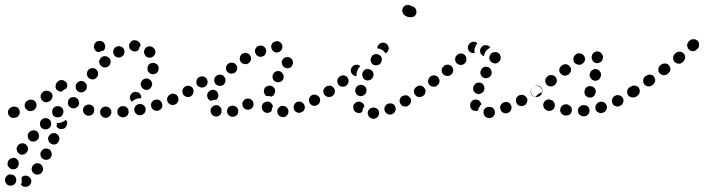

<svg xmlns="http://www.w3.org/2000/svg" viewBox="-38 -443 2820 769"><path d="M48 292Q47 294 46 296Q48 300 52 302Q56 305 60 305Q64 306 69 305Q73 304 77 302Q85 296 87 287Q89 278 83 270Q78 263 69 261Q60 259 52 264V265Q51 265 50 266Q49 267 48 267Q49 271 49 274Q50 283 48 292ZM20 262Q18 259 14 257Q13 257 11 257Q6 257 1 255Q0 256 -2 256Q-4 257 -5 257Q-9 259 -12 263Q-15 266 -17 270Q-18 275 -18 279Q-18 283 -16 287Q-16 288 -15 289Q-11 297 -2 300Q7 302 15 298Q19 296 22 293Q25 289 26 285Q28 281 27 276Q27 272 25 268Q25 268 25 268Q23 264 20 262ZM89 237Q91 247 98 252Q106 258 115 256Q124 255 130 247Q136 239 134 230Q133 221 125 215Q118 210 108 211Q99 213 94 220L93 221Q88 228 89 237ZM36 204Q33 196 25 191Q16 187 8 191Q-1 194 -5 202L-6 203Q-7 207 -8 211Q-8 216 -7 220Q-5 224 -2 227Q1 231 5 233Q13 237 22 234Q31 231 35 222Q39 213 36 204ZM125 182Q128 191 137 195Q145 199 154 196Q163 193 167 185V184Q171 176 168 167Q165 158 157 154Q148 150 139 153Q131 156 127 164L126 165Q122 173 125 182ZM74 150Q72 141 65 135Q57 130 48 131Q39 133 33 140V141Q27 148 29 157Q30 166 38 172Q41 175 45 176Q50 177 54 176Q59 176 63 173Q66 171 69 167Q75 160 74 150ZM156 120Q159 129 167 133Q175 137 184 135Q193 132 197 123Q202 114 199 106Q196 97 187 92Q183 90 179 90Q175 90 170 91Q166 93 163 96Q159 99 157 103Q153 111 156 120ZM118 101Q118 91 112 85Q105 78 95 79Q86 79 80 86H79Q73 93 73 102Q73 111 80 118Q83 121 87 123Q91 124 96 124Q100 124 105 122Q109 120 112 117Q119 110 118 101ZM167 53Q167 43 161 37Q154 30 145 30Q136 30 129 36L128 37Q122 43 122 53Q122 62 128 69Q135 75 144 75Q153 76 160 69Q167 62 167 53ZM188 63Q190 66 192 68Q195 70 198 72Q202 74 206 74Q211 74 215 73Q219 72 223 69Q226 66 228 62V61Q231 55 231 48Q230 42 225 36V37Q219 43 211 46Q202 50 193 50Q191 50 189 50Q190 51 190 53Q190 58 188 63ZM39 16Q43 8 40 -1Q39 -5 36 -9Q33 -12 29 -14Q25 -16 20 -16Q16 -17 12 -15L9 -14Q0 -11 -4 -3Q-8 5 -5 14Q-2 23 6 27Q14 31 23 28H26Q34 25 39 16ZM401 22Q408 16 408 7Q408 2 407 -2Q405 -6 402 -9Q399 -13 395 -14Q391 -16 387 -16H386Q377 -17 370 -10Q363 -4 363 5Q363 10 364 14Q366 18 369 21Q372 25 376 27Q380 28 384 29H385Q394 29 401 22ZM214 13Q216 9 216 4Q216 0 215 -4Q213 -8 210 -11Q203 -18 194 -18Q184 -18 178 -12L177 -11Q174 -8 172 -4Q171 0 171 5Q171 9 172 13Q174 18 177 21Q180 24 185 26Q189 27 193 27Q198 27 202 26Q206 24 209 21L210 20Q213 17 214 13ZM472 19Q478 12 477 3Q477 -2 475 -6Q473 -10 469 -13Q466 -16 462 -17Q458 -18 453 -18H452Q443 -17 437 -10Q431 -3 432 6Q432 11 434 15Q436 19 439 21Q443 24 447 26Q451 27 456 27Q466 26 472 19ZM321 20Q326 20 329 17Q333 15 336 11Q338 8 339 3Q341 -6 337 -14Q332 -22 322 -24Q317 -25 313 -24Q309 -23 305 -21Q301 -18 298 -15Q296 -11 295 -7Q293 2 298 10Q303 18 312 20H313Q317 21 321 20ZM536 14Q539 12 542 8Q544 4 545 0Q546 -5 545 -9Q543 -18 535 -23Q528 -28 519 -26H518Q513 -25 510 -23Q506 -20 504 -17Q501 -13 500 -9Q499 -4 500 0Q502 9 510 15Q518 20 527 18H528Q532 17 536 14ZM107 -14Q110 -23 106 -32Q104 -36 101 -39Q98 -41 93 -43Q89 -44 85 -44Q80 -44 76 -42L74 -41Q65 -37 62 -28Q59 -19 63 -11Q65 -7 69 -4Q72 -1 76 1Q81 2 85 2Q89 2 93 0L96 -1Q104 -6 107 -14ZM610 -11Q614 -20 611 -28Q610 -33 607 -36Q604 -40 600 -42Q596 -44 592 -44Q587 -45 583 -43H582Q573 -40 569 -32Q565 -24 568 -15Q569 -11 572 -7Q575 -4 579 -2Q582 0 587 1Q591 1 596 0Q605 -3 610 -11ZM264 -10Q260 -9 255 -9Q251 -9 247 -11Q243 -13 240 -16L239 -17Q236 -20 235 -24Q233 -29 234 -33Q234 -38 236 -42Q238 -46 241 -49Q248 -55 257 -54Q266 -54 273 -47Q277 -42 278 -36Q280 -30 278 -24Q276 -22 275 -19Q274 -18 274 -17Q273 -16 272 -15Q268 -12 264 -10ZM670 -29Q674 -33 675 -37Q677 -41 677 -45Q677 -50 675 -54Q672 -63 663 -66Q654 -70 646 -66H645Q641 -64 638 -61Q635 -58 633 -53Q631 -49 631 -45Q631 -40 633 -36Q637 -28 645 -24Q654 -21 663 -24V-25Q667 -26 670 -29ZM172 -53Q174 -62 169 -70Q166 -73 162 -76Q159 -79 154 -79Q150 -80 146 -80Q141 -79 137 -77L135 -75Q131 -73 129 -69Q126 -65 125 -61Q124 -57 125 -52Q126 -48 128 -44Q131 -40 134 -38Q138 -35 142 -34Q147 -33 151 -34Q156 -35 159 -37L162 -39Q169 -44 172 -53ZM484 -44Q482 -48 482 -52Q482 -57 484 -61Q486 -65 489 -68V-69Q496 -75 505 -75Q515 -75 521 -69Q525 -65 527 -60Q528 -55 527 -49Q521 -50 514 -49L513 -48Q505 -47 498 -42Q493 -39 490 -35Q490 -36 489 -36Q489 -36 489 -36Q486 -40 484 -44ZM734 -65Q736 -69 737 -73Q738 -77 737 -82Q736 -86 733 -90Q728 -98 719 -99Q710 -101 702 -95Q698 -93 696 -89Q693 -85 693 -81Q692 -76 693 -72Q694 -68 696 -64Q702 -56 711 -55Q720 -53 728 -58V-59Q732 -61 734 -65ZM309 -89Q310 -93 310 -98Q310 -102 308 -106Q306 -110 302 -113Q295 -119 286 -119Q277 -118 271 -111L270 -110Q267 -107 266 -103Q264 -98 265 -94Q265 -90 267 -86Q269 -82 272 -79Q280 -72 289 -73Q298 -74 304 -81H305Q308 -85 309 -89ZM185 -101Q186 -110 193 -116L195 -118Q199 -120 203 -122Q207 -123 212 -122Q216 -122 220 -119Q224 -117 227 -114Q230 -110 231 -105Q232 -100 231 -96Q230 -94 229 -92V-91Q228 -89 227 -88Q225 -87 222 -86Q215 -82 209 -76Q203 -75 198 -78Q193 -80 189 -84Q183 -92 185 -101ZM526 -110Q525 -106 526 -101Q527 -97 530 -93Q532 -89 536 -87Q543 -82 553 -83Q562 -85 567 -93V-94Q570 -97 571 -102Q572 -106 571 -110Q570 -115 567 -119Q565 -122 561 -125Q553 -130 544 -128Q535 -126 530 -119V-118Q527 -114 526 -110ZM354 -140Q355 -144 355 -149Q355 -153 353 -157Q351 -161 348 -164Q341 -171 332 -170Q323 -170 316 -163Q313 -160 311 -155Q310 -151 310 -147Q310 -142 312 -138Q314 -134 317 -131Q324 -125 333 -125Q342 -125 349 -132V-133Q352 -136 354 -140ZM553 -162Q552 -166 553 -171V-172Q554 -181 561 -187Q569 -192 578 -191Q582 -191 586 -188Q590 -186 593 -183Q596 -179 597 -175Q598 -170 597 -166V-165Q596 -156 589 -150Q581 -145 572 -146Q571 -146 570 -146Q569 -146 568 -147Q566 -148 565 -148Q562 -149 561 -151Q559 -152 557 -154Q554 -158 553 -162ZM405 -194Q406 -203 400 -210Q393 -217 384 -218Q375 -219 368 -213L367 -212Q360 -206 359 -197Q359 -188 365 -181Q368 -177 372 -175Q376 -173 380 -173Q384 -172 389 -174Q393 -175 396 -178H397Q404 -184 405 -194ZM543 -222Q538 -230 539 -239Q541 -248 549 -254Q557 -259 566 -257Q575 -255 580 -247H581Q586 -239 584 -230Q582 -221 574 -216Q573 -215 572 -214Q572 -214 571 -214Q567 -213 564 -212Q563 -212 562 -212Q556 -212 551 -214Q546 -217 543 -222ZM460 -230Q462 -239 458 -247Q453 -255 444 -257Q435 -260 427 -255H426Q418 -250 416 -241Q414 -232 418 -224Q423 -216 432 -213Q441 -211 449 -216Q458 -221 460 -230ZM339 -250Q336 -258 341 -267Q345 -276 354 -278Q363 -281 371 -277Q380 -273 382 -264Q385 -255 381 -247V-246Q380 -244 379 -243Q378 -241 376 -240Q372 -240 368 -238Q363 -237 359 -234Q357 -234 355 -235Q352 -235 350 -236Q342 -241 339 -250ZM505 -237H504Q495 -236 488 -242Q480 -247 479 -257Q478 -266 484 -273Q489 -281 499 -282Q504 -282 508 -281Q512 -280 516 -277Q519 -275 522 -271Q524 -267 525 -262Q525 -262 525 -262Q525 -261 525 -261Q525 -261 525 -261Q519 -253 517 -244Q517 -243 517 -243Q515 -241 512 -239Q508 -238 505 -237Z M1113 17Q1107 25 1098 26Q1093 26 1089 25Q1085 24 1081 21Q1078 19 1075 15Q1073 11 1073 6Q1071 -3 1077 -10Q1083 -18 1092 -19Q1097 -19 1101 -18Q1105 -17 1109 -14Q1111 -12 1113 -9Q1115 -7 1116 -4Q1117 -2 1117 -1Q1117 0 1117 0Q1117 0 1117 1Q1118 10 1113 17ZM900 24Q904 23 908 20Q911 18 914 14Q916 10 916 5Q917 1 916 -3Q916 -4 916 -4Q915 -4 915 -5Q914 -7 913 -9Q909 -16 902 -18Q895 -21 888 -19Q879 -17 874 -9Q870 -1 872 8Q873 13 876 16Q879 20 883 22Q887 24 891 25Q896 25 900 24ZM834 23Q825 25 817 21Q809 16 806 7Q804 -2 808 -10Q813 -18 822 -21Q831 -23 839 -19Q843 -16 845 -13Q848 -9 849 -5Q849 -5 849 -5Q850 -5 850 -5Q849 -4 849 -3Q849 3 849 8Q849 9 848 10Q848 11 847 12Q843 20 834 23ZM1029 9Q1020 7 1014 -1Q1012 -4 1011 -9Q1010 -13 1011 -18Q1011 -22 1014 -26Q1016 -30 1020 -32Q1028 -37 1037 -36Q1046 -34 1051 -26Q1053 -24 1054 -22Q1055 -20 1055 -17Q1053 -13 1051 -8Q1050 -3 1050 1Q1049 2 1048 3Q1047 4 1046 5Q1038 10 1029 9ZM1176 3Q1179 0 1181 -4Q1183 -9 1183 -13Q1183 -17 1181 -22Q1178 -30 1170 -34Q1161 -38 1152 -35Q1148 -33 1145 -30Q1142 -27 1140 -23Q1138 -19 1138 -14Q1138 -10 1139 -6Q1142 3 1151 7Q1159 11 1168 7Q1172 6 1176 3ZM967 -7Q971 -9 974 -13Q976 -17 977 -21Q978 -25 977 -30Q977 -34 974 -38Q974 -38 974 -39Q973 -39 973 -40Q973 -40 973 -40Q967 -47 959 -48Q950 -49 943 -45Q939 -42 937 -39Q934 -35 933 -31Q932 -26 933 -22Q934 -17 936 -14Q941 -6 950 -4Q959 -2 967 -7ZM1239 -27Q1242 -31 1243 -35Q1245 -39 1244 -44Q1244 -48 1242 -52Q1237 -60 1228 -63Q1220 -66 1211 -62Q1207 -59 1204 -56Q1202 -53 1200 -48Q1199 -44 1199 -40Q1200 -35 1202 -31Q1206 -23 1215 -20Q1224 -17 1232 -22Q1236 -24 1239 -27ZM792 -56Q791 -61 792 -65Q794 -74 802 -79Q810 -85 819 -83Q828 -81 833 -73Q838 -65 836 -56Q835 -52 833 -49Q832 -46 829 -44Q822 -44 815 -42Q811 -41 807 -39Q803 -40 800 -43Q797 -45 795 -48Q793 -52 792 -56ZM1293 -58Q1296 -61 1299 -65Q1301 -68 1302 -73Q1303 -77 1302 -82Q1301 -86 1298 -90Q1293 -97 1283 -99Q1274 -100 1267 -95Q1259 -90 1257 -81Q1256 -71 1261 -64Q1264 -60 1268 -58Q1271 -55 1276 -55Q1280 -54 1285 -55Q1289 -56 1293 -58ZM734 -65Q736 -69 737 -73Q738 -78 737 -82Q736 -86 734 -90Q728 -98 719 -99Q710 -101 702 -95Q694 -90 693 -81Q691 -72 697 -64Q699 -60 703 -58Q707 -56 711 -55Q715 -54 720 -55Q724 -56 728 -59Q732 -61 734 -65ZM1019 -79Q1019 -84 1021 -87V-88Q1023 -92 1026 -95Q1030 -97 1034 -99Q1038 -100 1043 -100Q1047 -100 1051 -98Q1060 -94 1063 -85Q1066 -76 1061 -68V-67Q1059 -63 1056 -60Q1052 -57 1048 -56Q1044 -57 1041 -58Q1035 -59 1029 -58Q1026 -60 1024 -64Q1021 -67 1020 -70Q1018 -75 1019 -79ZM793 -110Q795 -119 790 -127Q788 -131 784 -133Q780 -136 776 -137Q772 -138 767 -137Q763 -136 759 -134Q751 -129 749 -119Q747 -110 752 -102Q757 -95 766 -93Q776 -91 783 -96Q791 -101 793 -110ZM820 -118Q819 -127 824 -135Q830 -142 839 -144Q848 -145 856 -140Q863 -134 865 -125Q866 -116 861 -108Q857 -102 850 -100Q843 -98 836 -100Q833 -101 830 -103Q830 -103 830 -103Q829 -103 829 -103Q822 -109 820 -118ZM1054 -131Q1056 -122 1063 -117Q1067 -115 1071 -114Q1076 -113 1080 -114Q1085 -115 1088 -117Q1092 -119 1094 -123H1095Q1097 -127 1098 -132Q1099 -136 1098 -140Q1097 -145 1094 -148Q1092 -152 1088 -155Q1080 -160 1071 -158Q1062 -156 1057 -148Q1052 -140 1054 -131ZM867 -172Q868 -181 875 -187Q882 -193 891 -192Q901 -192 907 -184Q913 -177 912 -168Q911 -159 904 -153Q897 -148 889 -148Q881 -148 875 -153Q874 -154 872 -155Q872 -155 872 -155Q872 -155 872 -156Q866 -163 867 -172ZM1091 -188Q1093 -179 1101 -173Q1104 -171 1109 -170Q1113 -169 1118 -170Q1122 -171 1126 -173Q1129 -176 1132 -180Q1134 -184 1135 -188Q1136 -192 1135 -197Q1134 -201 1132 -205Q1129 -209 1125 -211Q1118 -216 1108 -214Q1099 -212 1094 -204Q1089 -197 1091 -188ZM923 -214Q921 -205 925 -197Q930 -189 939 -187Q948 -184 956 -189Q960 -191 963 -195Q965 -198 967 -203Q968 -207 967 -212Q967 -216 964 -220Q960 -228 951 -230Q942 -233 934 -228H933Q925 -223 923 -214ZM985 -247Q981 -238 985 -230Q988 -221 997 -217Q1005 -214 1014 -217Q1023 -220 1026 -229Q1030 -237 1027 -246Q1023 -255 1015 -259Q1006 -262 997 -259Q989 -256 985 -247ZM1049 -262Q1050 -266 1053 -270Q1056 -273 1060 -275Q1064 -277 1068 -278H1069Q1078 -279 1085 -273Q1092 -267 1093 -258Q1094 -253 1092 -249Q1091 -245 1088 -241Q1085 -238 1082 -236Q1078 -234 1073 -233Q1065 -232 1059 -236Q1052 -241 1050 -248Q1049 -250 1049 -251Q1049 -252 1048 -252Q1048 -253 1048 -253Q1048 -258 1049 -262Z M1468 30Q1472 28 1475 25Q1478 21 1479 17Q1481 13 1480 8Q1480 -1 1473 -7Q1465 -13 1456 -12H1455Q1451 -12 1447 -10Q1443 -8 1440 -4Q1437 -1 1436 3Q1434 8 1435 12Q1436 21 1443 27Q1450 33 1459 33H1460Q1464 32 1468 30ZM1545 2Q1549 -7 1545 -15Q1544 -20 1541 -23Q1537 -26 1533 -28Q1529 -29 1525 -29Q1520 -29 1516 -28L1515 -27Q1507 -24 1503 -15Q1500 -7 1503 2Q1505 6 1508 9Q1511 13 1515 14Q1519 16 1524 16Q1528 16 1533 14Q1542 10 1545 2ZM1398 10Q1393 9 1389 7Q1385 5 1382 2Q1379 -2 1378 -6Q1378 -6 1378 -7Q1375 -16 1379 -24Q1384 -32 1393 -35Q1402 -38 1410 -33Q1418 -29 1421 -20Q1421 -20 1421 -20Q1421 -19 1421 -18Q1421 -18 1421 -17Q1417 -11 1414 -3Q1413 1 1413 5Q1411 6 1410 7Q1408 8 1406 9Q1402 10 1398 10ZM1608 -34Q1610 -43 1605 -51Q1602 -54 1599 -57Q1595 -60 1591 -61Q1587 -62 1582 -61Q1578 -60 1574 -58H1573Q1565 -53 1563 -44Q1561 -35 1566 -27Q1568 -23 1572 -20Q1575 -18 1580 -17Q1584 -16 1589 -16Q1593 -17 1597 -19V-20Q1605 -25 1608 -34ZM1665 -73Q1667 -82 1661 -90Q1659 -94 1655 -96Q1651 -98 1647 -99Q1642 -100 1638 -99Q1634 -98 1630 -95Q1622 -90 1620 -81Q1619 -71 1624 -64Q1627 -60 1630 -58Q1634 -55 1639 -54Q1643 -54 1647 -55Q1652 -56 1655 -58L1656 -59Q1664 -64 1665 -73ZM1300 -65Q1302 -69 1303 -73Q1304 -78 1303 -82Q1302 -87 1299 -90Q1297 -94 1293 -96Q1289 -99 1285 -100Q1280 -100 1276 -99Q1271 -98 1268 -96H1267Q1264 -93 1261 -89Q1259 -85 1258 -81Q1257 -77 1258 -72Q1259 -68 1261 -64Q1264 -61 1268 -58Q1272 -56 1276 -55Q1280 -54 1285 -55Q1289 -56 1293 -58V-59Q1297 -61 1300 -65ZM1387 -70Q1383 -79 1386 -88Q1389 -97 1398 -101Q1406 -105 1415 -102Q1419 -101 1422 -98Q1426 -95 1428 -91Q1430 -87 1430 -82Q1430 -78 1429 -74V-73Q1426 -66 1420 -62Q1414 -58 1407 -58Q1405 -58 1403 -58Q1402 -58 1402 -58Q1401 -59 1401 -59Q1400 -59 1400 -59Q1391 -62 1387 -70ZM1358 -116Q1359 -125 1354 -132Q1348 -140 1339 -141Q1330 -142 1322 -136Q1318 -133 1316 -129Q1314 -126 1313 -121Q1312 -117 1314 -112Q1315 -108 1317 -104Q1323 -97 1332 -96Q1342 -95 1349 -100L1350 -101Q1357 -107 1358 -116ZM1414 -137Q1416 -128 1425 -123Q1433 -119 1442 -122Q1451 -125 1455 -133V-134Q1460 -142 1457 -151Q1454 -160 1446 -164Q1437 -168 1428 -166Q1420 -163 1415 -154Q1411 -146 1414 -137ZM1405 -178Q1403 -180 1400 -182Q1396 -183 1393 -184Q1388 -184 1384 -183Q1380 -182 1376 -179V-178Q1368 -173 1367 -163Q1366 -154 1372 -147Q1375 -143 1379 -141Q1383 -139 1387 -138Q1388 -138 1389 -138Q1389 -138 1390 -138Q1390 -143 1390 -148Q1391 -156 1395 -164V-165Q1399 -172 1405 -178ZM1447 -198Q1449 -189 1457 -184Q1465 -180 1474 -182Q1483 -184 1488 -192V-193Q1493 -201 1491 -210Q1489 -219 1481 -223Q1473 -228 1464 -226Q1455 -224 1450 -216V-215Q1445 -207 1447 -198ZM1475 -259Q1477 -263 1481 -266V-267Q1485 -270 1489 -271Q1493 -273 1497 -272Q1502 -272 1506 -270Q1510 -268 1513 -265Q1519 -258 1519 -248Q1518 -239 1511 -233V-232Q1510 -232 1509 -231Q1508 -230 1506 -230Q1506 -230 1505 -231Q1500 -238 1493 -243Q1485 -247 1477 -249Q1475 -249 1473 -249Q1473 -249 1473 -250Q1473 -250 1473 -251Q1473 -255 1475 -259ZM1624 -411Q1630 -405 1630 -396Q1630 -387 1624 -380Q1617 -374 1608 -374Q1600 -374 1593 -376Q1586 -379 1580 -384Q1574 -391 1573 -400Q1573 -409 1579 -416Q1585 -423 1594 -423Q1603 -424 1610 -418Q1618 -418 1624 -411Z M1933 27Q1937 25 1940 21Q1942 18 1944 13Q1945 9 1944 4Q1943 -5 1936 -11Q1928 -16 1919 -15H1918Q1909 -14 1903 -7Q1897 1 1899 10Q1899 14 1901 18Q1903 22 1907 25Q1911 28 1915 29Q1919 30 1924 30H1925Q1929 29 1933 27ZM2004 4Q2007 1 2009 -3Q2011 -7 2011 -12Q2011 -16 2009 -20Q2006 -29 1998 -33Q1989 -36 1980 -33H1979Q1975 -31 1972 -28Q1969 -25 1967 -21Q1965 -17 1965 -12Q1965 -8 1967 -3Q1970 5 1979 9Q1987 13 1996 9H1997Q2001 7 2004 4ZM1853 -3Q1846 -9 1845 -19Q1845 -19 1845 -20Q1845 -24 1846 -29Q1847 -33 1850 -36Q1853 -40 1857 -42Q1861 -44 1865 -44Q1874 -45 1881 -40Q1888 -34 1890 -25Q1887 -23 1886 -20Q1880 -13 1877 -4Q1877 -2 1877 0Q1875 0 1873 1Q1872 1 1870 1Q1861 2 1853 -3ZM2073 -34Q2076 -43 2072 -51Q2069 -55 2066 -58Q2063 -61 2058 -62Q2054 -64 2050 -63Q2045 -63 2041 -61L2040 -60Q2032 -56 2029 -47Q2027 -38 2031 -30Q2033 -26 2036 -23Q2040 -20 2044 -19Q2048 -18 2053 -18Q2057 -18 2061 -21H2062Q2070 -25 2073 -34ZM2133 -73Q2135 -82 2129 -90Q2127 -94 2123 -96Q2119 -98 2115 -99Q2110 -100 2106 -99Q2102 -98 2098 -95H2097Q2090 -89 2088 -80Q2086 -71 2092 -63Q2094 -60 2098 -57Q2102 -55 2107 -54Q2111 -53 2115 -55Q2120 -56 2123 -58L2124 -59Q2132 -64 2133 -73ZM1663 -65Q1665 -69 1666 -74Q1667 -78 1666 -82Q1665 -87 1662 -90Q1660 -94 1656 -96Q1652 -99 1648 -100Q1643 -100 1639 -100Q1635 -99 1631 -96L1630 -95Q1623 -90 1621 -81Q1619 -72 1625 -64Q1627 -60 1631 -58Q1635 -56 1639 -55Q1643 -54 1648 -55Q1652 -56 1656 -59H1657Q1660 -62 1663 -65ZM1859 -79Q1863 -71 1872 -68Q1876 -66 1881 -66Q1885 -67 1889 -69Q1893 -71 1896 -74Q1899 -77 1901 -81V-82Q1903 -87 1902 -91Q1902 -95 1900 -100Q1898 -104 1895 -107Q1892 -110 1888 -111Q1879 -114 1870 -110Q1862 -106 1859 -97L1858 -96Q1855 -88 1859 -79ZM1719 -107Q1722 -111 1722 -116Q1723 -120 1722 -124Q1720 -129 1718 -132Q1712 -140 1703 -141Q1694 -142 1686 -137L1685 -136Q1682 -133 1680 -129Q1677 -125 1677 -121Q1676 -117 1677 -112Q1678 -108 1681 -104Q1687 -97 1696 -96Q1705 -94 1713 -100V-101Q1717 -103 1719 -107ZM1887 -146Q1889 -137 1898 -132Q1906 -128 1915 -131Q1924 -133 1928 -141L1929 -142Q1933 -150 1930 -159Q1928 -168 1920 -173Q1911 -177 1902 -175Q1894 -172 1889 -164V-163Q1884 -155 1887 -146ZM1777 -159Q1778 -168 1772 -176Q1766 -183 1757 -184Q1748 -185 1740 -179V-178Q1732 -173 1731 -163Q1730 -154 1736 -147Q1742 -140 1751 -139Q1761 -138 1768 -143L1769 -144Q1776 -150 1777 -159ZM1830 -204Q1831 -214 1825 -221Q1819 -228 1809 -229Q1800 -229 1793 -223L1792 -222Q1785 -216 1785 -207Q1784 -198 1790 -191Q1796 -184 1806 -183Q1815 -182 1822 -188L1823 -189Q1830 -195 1830 -204ZM1922 -216Q1922 -212 1922 -207Q1923 -203 1926 -199Q1928 -195 1932 -193Q1940 -188 1949 -189Q1958 -191 1963 -199L1964 -200Q1966 -203 1967 -208Q1968 -212 1967 -217Q1966 -221 1964 -225Q1961 -228 1958 -231Q1950 -236 1941 -234Q1932 -233 1926 -225V-224Q1923 -220 1922 -216ZM1920 -249Q1923 -252 1926 -253Q1924 -255 1922 -257Q1920 -258 1918 -260H1917Q1909 -264 1900 -261Q1891 -258 1887 -249Q1883 -241 1886 -232Q1889 -223 1898 -219H1899Q1899 -219 1899 -219Q1900 -219 1900 -218Q1900 -220 1901 -221Q1902 -230 1907 -237L1908 -238Q1913 -245 1920 -249ZM1836 -252Q1836 -262 1842 -268L1843 -269Q1849 -275 1858 -276Q1867 -276 1874 -270Q1870 -265 1867 -259Q1863 -251 1862 -243Q1862 -236 1863 -231Q1858 -229 1852 -231Q1846 -232 1842 -237Q1836 -243 1836 -252Z M2318 15Q2324 8 2323 -1Q2323 -6 2321 -10Q2319 -14 2316 -17Q2312 -20 2308 -21Q2304 -22 2299 -22H2298Q2288 -21 2282 -14Q2276 -7 2277 2Q2277 7 2279 11Q2281 15 2284 17Q2288 20 2292 22Q2296 23 2301 23H2303Q2312 22 2318 15ZM2236 19Q2240 18 2244 16Q2247 13 2249 9Q2252 5 2252 1Q2254 -8 2248 -16Q2242 -23 2233 -25H2231Q2222 -26 2215 -21Q2207 -15 2206 -6Q2205 -1 2206 3Q2208 7 2210 11Q2213 14 2217 17Q2221 19 2225 20H2227Q2231 20 2236 19ZM2385 4Q2388 1 2390 -3Q2393 -6 2393 -11Q2393 -15 2392 -20Q2389 -29 2381 -33Q2373 -37 2364 -35L2362 -34Q2358 -33 2355 -30Q2351 -27 2349 -23Q2347 -19 2347 -15Q2346 -10 2347 -6Q2350 3 2358 7Q2367 12 2375 9L2377 8Q2381 7 2385 4ZM2169 0Q2178 -3 2182 -11Q2186 -20 2183 -29Q2180 -37 2172 -42H2170Q2166 -44 2162 -45Q2157 -45 2153 -44Q2149 -42 2145 -39Q2142 -36 2140 -32Q2136 -24 2139 -15Q2142 -6 2150 -2L2152 -1Q2160 3 2169 0ZM2458 -33Q2461 -41 2457 -50Q2455 -54 2451 -57Q2448 -60 2444 -61Q2439 -62 2435 -62Q2431 -62 2427 -60L2425 -59Q2417 -55 2414 -46Q2411 -37 2415 -29Q2417 -25 2420 -22Q2423 -19 2428 -18Q2432 -16 2436 -16Q2441 -17 2445 -19L2447 -20Q2455 -24 2458 -33ZM2304 -67Q2307 -58 2316 -54Q2320 -52 2324 -52Q2329 -52 2333 -53Q2337 -55 2340 -58Q2344 -61 2345 -65L2346 -67Q2350 -75 2347 -84Q2344 -92 2335 -96Q2331 -98 2327 -98Q2322 -99 2318 -97Q2314 -96 2311 -93Q2307 -90 2305 -86V-84Q2301 -75 2304 -67ZM2520 -72Q2521 -81 2516 -89Q2511 -97 2501 -98Q2492 -100 2485 -94L2483 -93Q2480 -91 2477 -87Q2475 -83 2474 -79Q2473 -74 2474 -70Q2475 -66 2478 -62Q2480 -58 2484 -56Q2488 -54 2492 -53Q2497 -52 2501 -53Q2505 -54 2509 -57L2511 -58Q2518 -63 2520 -72ZM2089 -72Q2088 -77 2089 -81Q2090 -85 2092 -89Q2094 -93 2098 -95L2100 -96Q2107 -102 2116 -100Q2126 -99 2131 -91Q2133 -87 2134 -83Q2135 -79 2135 -74Q2127 -72 2121 -68Q2114 -64 2109 -57Q2108 -56 2108 -55Q2103 -55 2099 -58Q2095 -60 2093 -64Q2090 -68 2089 -72ZM2192 -117Q2193 -126 2188 -134Q2185 -137 2181 -140Q2177 -142 2173 -142Q2168 -143 2164 -142Q2160 -141 2156 -138L2155 -137Q2147 -131 2146 -122Q2145 -113 2150 -106Q2156 -98 2165 -97Q2174 -96 2182 -101L2183 -102Q2191 -108 2192 -117ZM2324 -147V-146Q2322 -137 2328 -130Q2333 -122 2342 -120Q2346 -119 2351 -120Q2355 -121 2359 -123Q2363 -126 2365 -130Q2368 -133 2368 -138L2369 -140Q2371 -149 2365 -156Q2360 -164 2351 -166Q2342 -168 2334 -162Q2326 -157 2325 -148ZM2249 -160Q2250 -170 2244 -177Q2241 -181 2237 -183Q2234 -185 2229 -186Q2225 -186 2220 -185Q2216 -184 2213 -181L2211 -180Q2204 -174 2202 -165Q2201 -156 2207 -149Q2210 -145 2214 -143Q2217 -141 2222 -140Q2226 -139 2231 -141Q2235 -142 2239 -144L2240 -146Q2247 -151 2249 -160ZM2305 -204Q2306 -214 2300 -221Q2297 -224 2293 -227Q2289 -229 2285 -229Q2281 -230 2276 -229Q2272 -228 2268 -225L2267 -224Q2264 -221 2261 -217Q2259 -213 2259 -209Q2258 -204 2259 -200Q2260 -196 2263 -192Q2269 -185 2278 -184Q2288 -182 2295 -188L2296 -189Q2304 -195 2305 -204ZM2333 -205Q2335 -200 2338 -197Q2341 -194 2345 -192Q2349 -190 2354 -190Q2358 -190 2362 -192Q2366 -193 2370 -196Q2373 -199 2375 -204Q2376 -208 2377 -212V-214Q2377 -223 2370 -230Q2364 -237 2355 -237Q2345 -237 2339 -231Q2332 -224 2332 -215V-213Q2331 -209 2333 -205Z M2521 -66Q2524 -70 2524 -74Q2525 -79 2524 -83Q2523 -87 2521 -91Q2515 -99 2506 -100Q2497 -102 2489 -96L2486 -94Q2482 -91 2480 -88Q2478 -84 2477 -79Q2476 -75 2477 -71Q2478 -66 2481 -63Q2486 -55 2495 -53Q2504 -52 2512 -57L2515 -60Q2519 -62 2521 -66ZM2586 -118Q2587 -127 2582 -135Q2577 -143 2567 -144Q2558 -145 2551 -140L2547 -138Q2540 -132 2538 -123Q2537 -114 2542 -106Q2548 -99 2557 -97Q2566 -96 2574 -101L2577 -104Q2584 -109 2586 -118ZM2647 -163Q2648 -173 2642 -180Q2640 -184 2636 -186Q2632 -188 2628 -189Q2623 -189 2619 -188Q2614 -187 2611 -185L2608 -182Q2600 -177 2599 -167Q2598 -158 2603 -151Q2609 -143 2618 -142Q2627 -141 2635 -146L2638 -149Q2645 -154 2647 -163ZM2706 -211Q2707 -220 2701 -228Q2695 -235 2686 -236Q2677 -237 2669 -231L2666 -228Q2659 -222 2658 -213Q2657 -204 2663 -196Q2669 -189 2679 -188Q2688 -187 2695 -193L2698 -196Q2705 -202 2706 -211ZM2761 -255Q2762 -259 2762 -264Q2762 -268 2761 -272Q2759 -277 2756 -280Q2752 -283 2748 -285Q2744 -286 2740 -286Q2735 -286 2731 -285Q2727 -283 2724 -280L2721 -277Q2714 -270 2714 -261Q2715 -252 2721 -245Q2728 -238 2737 -238Q2746 -238 2753 -245L2756 -248Q2759 -251 2761 -255Z"/></svg>

Font: FRB American Cursive Guidelines Dotted Extrabold
Style: Bold Italic
Weight: 800
Italic angle: -25°
Version: Version 2.0;Modular Font Editor K font №1